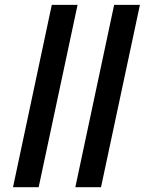

<svg xmlns="http://www.w3.org/2000/svg" viewBox="-20 -780 603 800"><path d="M34.2 0 195.8 -759.8H303.2L141.1 0ZM293.9 0 455.6 -759.8H563L400.9 0Z"/></svg>

Font: Open Sans
Style: Bold Italic
Weight: 700
Italic angle: -12°
Designer: Monotype Design Team
Foundry: Monotype Imaging Inc.
Version: Version 3.003; ttfautohint (v1.8.4)